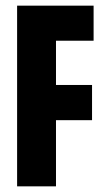

<svg xmlns="http://www.w3.org/2000/svg" viewBox="-20 -659 372 679"><path d="M40.5 0V-639H178V0ZM131 -234V-358.5H305.5V-234ZM129.5 -515V-639H311V-515Z"/></svg>

Font: Anek Latin Condensed
Style: Bold
Weight: 700
Width: 3
Designer: Yesha Goshar
Foundry: Ek Type
Version: Version 1.003